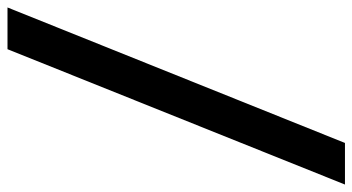

<svg xmlns="http://www.w3.org/2000/svg" viewBox="-251 -496 940 512"><g transform="rotate(90 219.0 -240.0)"><path d="M-17.1 210 344.2 -689.9H455.1L94.2 210Z"/></g></svg>

Font: HK Grotesk Legacy
Style: Bold
Weight: 700
Designer: Alfredo Marco Pradil
Foundry: Hanken Design Co.
Version: Version 2.022;PS 002.022;hotconv 1.0.88;makeotf.lib2.5.64775